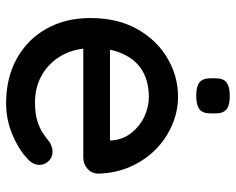

<svg xmlns="http://www.w3.org/2000/svg" viewBox="-90 -652 753 612"><g transform="rotate(90 286.0 -346.5)"><path d="M310 10Q228 10 166.5 -24.5Q105 -59 71.5 -119.5Q38 -180 38 -258Q38 -346 73.5 -408.5Q109 -471 166.5 -504.5Q224 -538 288 -538Q336 -538 380.5 -518.5Q425 -499 459 -464.5Q493 -430 513 -383.5Q533 -337 534 -282Q533 -262 518 -249Q503 -236 483 -236H95L71 -321H447L428 -303V-328Q425 -363 404 -389.5Q383 -416 352.5 -430.5Q322 -445 288 -445Q258 -445 230 -435.5Q202 -426 181 -405Q160 -384 147 -349.5Q134 -315 134 -264Q134 -209 157 -168Q180 -127 219 -104.5Q258 -82 306 -82Q342 -82 366 -89.5Q390 -97 406 -108Q422 -119 434 -129Q450 -138 464 -138Q482 -138 494 -125.5Q506 -113 506 -96Q506 -74 484 -56Q457 -30 409.5 -10Q362 10 310 10ZM285 -596Q256 -596 243 -606.5Q230 -617 230 -642V-658Q230 -683 244 -693Q258 -703 286 -703Q316 -703 329 -692.5Q342 -682 342 -658V-642Q342 -616 328.5 -606Q315 -596 285 -596Z"/></g></svg>

Font: Quicksand SemiBold
Style: Regular
Weight: 600
Designer: Andrew Paglinawan
Foundry: Andrew Paglinawan
Version: Version 3.004